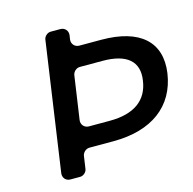

<svg xmlns="http://www.w3.org/2000/svg" viewBox="-103 -804 915 909"><g transform="rotate(-15 354.5 -350.0)"><path d="M302 -641 305 -660C308 -682 293 -700 270 -700H223C207 -700 191 -686 189 -670L98 -40C95 -18 110 0 132 0H180C196 0 212 -14 214 -30L223 -92C226 -108 241 -122 258 -122H375C565 -122 683 -211 706 -367C727 -516 634 -601 444 -601H337C315 -601 299 -619 302 -641ZM247 -260 278 -473C281 -489 296 -503 313 -503H424C543 -503 599 -455 585 -364C572 -269 503 -220 384 -220H282C260 -220 244 -238 247 -260Z"/></g></svg>

Font: Trueno
Style: RoundIt
Weight: 400
Designer: Julieta Ulanovsky, Jasper
Foundry: Julieta Ulanovsky, Cannot Into Space Fonts
Version: Version 3.001